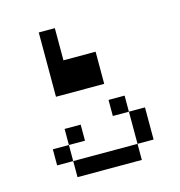

<svg xmlns="http://www.w3.org/2000/svg" viewBox="-89 -830 677 721"><g transform="rotate(-15 250.0 -469.0)"><path d="M187.5 -312.5V-375H125V-312.5H62.5V-250H125V-187.5H375V-250H125V-312.5ZM375 -250H437.5Q437.5 -250 437.5 -375H375Q375 -375 375 -250ZM375 -375V-437.5H312.5V-375ZM125 -750Q125 -750 125 -500H312.5Q312.5 -500 312.5 -625H187.5Q187.5 -625 187.5 -750Z"/></g></svg>

Font: Unifont
Style: Regular
Weight: 500
Version: Version 15.1.04